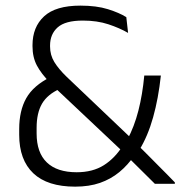

<svg xmlns="http://www.w3.org/2000/svg" viewBox="-20 -670 658 700"><path d="M544.5 0Q534 -10.5 518.8 -25.5Q503.5 -40.5 487.2 -56.8Q471 -73 456.2 -87.5Q441.5 -102 432.5 -110.5L424 -120.5L172 -358L162.5 -368.5Q130.5 -401 114.5 -431.2Q98.5 -461.5 98.5 -501.5V-505Q98.5 -571.5 140.8 -610.5Q183 -649.5 273 -649.5Q332 -649.5 373.5 -636.5Q415 -623.5 440.5 -607.5L447 -550Q416 -568 375 -581.5Q334 -595 282 -595Q218 -595 190.2 -570.2Q162.5 -545.5 162.5 -504V-500.5Q162.5 -469.5 178 -444Q193.5 -418.5 222.5 -390.5L461 -163.5L475.5 -147.5Q489 -134.5 503 -120.8Q517 -107 531.2 -92.5Q545.5 -78 560.2 -63.2Q575 -48.5 589.5 -33.8Q604 -19 617.5 -5V0ZM254 10.5Q153 10.5 101.5 -38.2Q50 -87 50 -178.5V-199.5Q50 -266.5 75.8 -312.2Q101.5 -358 165.5 -390L199 -346.5Q153 -326 133.2 -292Q113.5 -258 113.5 -204V-183.5Q113.5 -113.5 150.8 -77.8Q188 -42 259.5 -42Q318 -42 358.8 -67.8Q399.5 -93.5 429 -141L444.5 -161.5Q469.5 -208 484.5 -266.5Q499.5 -325 506 -394.5H566.5Q557.5 -311 538.2 -242.2Q519 -173.5 487 -121.5L471 -104.5Q446 -68 415 -42.5Q384 -17 344.5 -3.2Q305 10.5 254 10.5Z"/></svg>

Font: Anek Gurmukhi Light
Style: Regular
Weight: 300
Designer: Sarang Kulkarni (Gurmukhi), Yesha Goshar (Latin)
Foundry: Ek Type
Version: Version 1.003